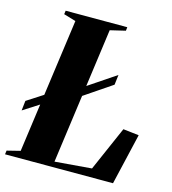

<svg xmlns="http://www.w3.org/2000/svg" viewBox="-131 -834 830 924"><g transform="rotate(15 283.5 -371.5)"><path d="M-21 0 -18.5 -19 47.5 -35.5 140 -707 79.5 -725 82 -743H389L387 -725L311 -707L218 -27.5L401 -42.5L498 -264L576.5 -255L517 0ZM1.5 -224.5 7 -273.5 146.5 -363.5H189.5L407.5 -510L401.5 -460L185 -313.5H140.5Z"/></g></svg>

Font: Merriweather 144pt ExtraBold
Style: Italic
Weight: 800
Italic angle: -7.8°
Version: Version 2.101